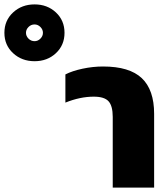

<svg xmlns="http://www.w3.org/2000/svg" viewBox="-297 -852 765 872"><path d="M-140 -574Q-198 -574 -237.5 -610.5Q-277 -647 -277 -703Q-277 -759 -237.5 -795.5Q-198 -832 -140 -832Q-82 -832 -43 -795.5Q-4 -759 -4 -703Q-4 -647 -43 -610.5Q-82 -574 -140 -574ZM-140 -741Q-156 -741 -167.5 -729.5Q-179 -718 -179 -703Q-179 -688 -167.5 -676.5Q-156 -665 -140 -665Q-125 -665 -113.5 -676.5Q-102 -688 -102 -703Q-102 -718 -113.5 -729.5Q-125 -741 -140 -741ZM215 -321Q215 -371 196 -392Q177 -413 129 -413Q67 -413 0 -386V-514Q31 -530 78 -540Q125 -550 171 -550Q291 -550 347 -497Q403 -444 403 -335V0H215Z"/></svg>

Font: Kanit Bold
Style: Regular
Weight: 700
Designer: Katatrad Team
Foundry: CadsonDemak
Version: Version 1.000